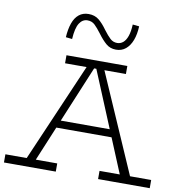

<svg xmlns="http://www.w3.org/2000/svg" viewBox="-102 -1040 1070 1131"><g transform="rotate(10 433.0 -474.0)"><path d="M111 -18 390 -664H474L756 -18H694L430 -655H431L166 -18ZM-3 0V-49H307V0ZM237 -256 260 -301H602L624 -256ZM560 0V-49H869V0ZM250 -638V-686H614V-638ZM531 -769Q496 -769 471.5 -790Q447 -811 422 -845Q398 -877 380.5 -893.5Q363 -910 337 -910Q307 -910 288.5 -881Q270 -852 266 -786L228 -790Q231 -839 243.5 -874.5Q256 -910 279.5 -929Q303 -948 337 -948Q374 -948 399 -927.5Q424 -907 448 -873Q472 -841 489.5 -825Q507 -809 531 -809Q551 -809 566.5 -822Q582 -835 591.5 -862Q601 -889 603 -932L642 -928Q640 -880 626.5 -844.5Q613 -809 589 -789Q565 -769 531 -769Z"/></g></svg>

Font: BioRhyme Light
Style: Regular
Weight: 300
Designer: Aoife Mooney
Foundry: Aoife Mooney Type
Version: Version 1.600;gftools[0.9.33]